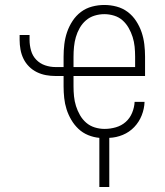

<svg xmlns="http://www.w3.org/2000/svg" viewBox="-20 -548 665 773"><path d="M380 205V7Q357 5 335 -4Q313 -13 296 -29Q279 -45 267 -65.5Q255 -86 248 -108Q241 -130 238.5 -153.5Q236 -177 236 -200V-242H204Q184 -242 165 -245.5Q146 -249 128.5 -257.5Q111 -266 97 -280Q83 -294 74.5 -311.5Q66 -329 62.5 -348.5Q59 -368 59 -387V-407H99V-387Q99 -366 105 -344.5Q111 -323 126 -307.5Q141 -292 161.5 -285Q182 -278 204 -278H236V-320Q236 -345 239 -370Q242 -395 250 -418.5Q258 -442 272 -463.5Q286 -485 306 -500Q326 -515 350.5 -521.5Q375 -528 400 -528Q425 -528 449.5 -521.5Q474 -515 494 -500Q514 -485 528 -463.5Q542 -442 550 -418.5Q558 -395 561 -370Q564 -345 564 -320V-242H276V-200Q276 -180 278 -160Q280 -140 286 -121Q292 -102 302 -84.5Q312 -67 327 -54Q342 -41 361.5 -35Q381 -29 401 -29Q424 -29 446.5 -35.5Q469 -42 486 -57Q503 -72 512 -94Q521 -116 522 -138H562Q561 -110 550.5 -83.5Q540 -57 520.5 -36.5Q501 -16 474.5 -5Q448 6 420 7V205ZM276 -278H524V-320Q524 -340 522 -360Q520 -380 514 -399Q508 -418 498 -435.5Q488 -453 473.5 -466Q459 -479 439.5 -485Q420 -491 400 -491Q380 -491 360.5 -485Q341 -479 326 -466Q311 -453 301 -435.5Q291 -418 285.5 -399Q280 -380 278 -360Q276 -340 276 -320Z"/></svg>

Font: Zed Sans Extralight
Style: Regular
Weight: 200
Designer: Belleve Invis
Foundry: Belleve Invis
Version: Version 1.0.0; ttfautohint (v1.8.4)